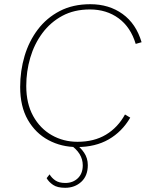

<svg xmlns="http://www.w3.org/2000/svg" viewBox="-20 -690 703 914"><path d="M347 10Q272 10 210.5 -23Q149 -56 112.5 -119.5Q76 -183 76 -276Q76 -353 97 -423.5Q118 -494 160 -549.5Q202 -605 264.5 -637.5Q327 -670 410 -670Q499 -670 563.5 -623.5Q628 -577 654 -489L626 -481Q602 -561 544.5 -603Q487 -645 408 -645Q333 -645 276.5 -614.5Q220 -584 181.5 -532Q143 -480 124 -415Q105 -350 105 -281Q105 -197 138 -137.5Q171 -78 226.5 -46.5Q282 -15 349 -15Q428 -15 484.5 -49Q541 -83 575 -145L600 -130Q561 -63 497.5 -26.5Q434 10 347 10ZM313 -2 335 -8Q363 11 380.5 37Q398 63 398 96Q398 147 367 175.5Q336 204 290 204Q253 204 232.5 190Q212 176 202 158L216 140Q226 157 243.5 169Q261 181 291 181Q327 181 350.5 158.5Q374 136 374 97Q374 39 313 -2Z"/></svg>

Font: Work Sans ExtraLight
Style: Italic
Weight: 200
Italic angle: -13°
Designer: Wei Huang
Foundry: Wei Huang
Version: Version 2.012; ttfautohint (v1.8.3)